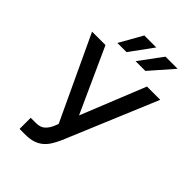

<svg xmlns="http://www.w3.org/2000/svg" viewBox="-269 -1054 1179 1179"><g transform="rotate(45 320.0 -464.5)"><path d="M140.3 -727.3 331 -306.8 500.7 -727.3H615.8L364.3 -126.1Q350.1 -93.8 334.3 -68.5Q318.5 -43.3 297.6 -25.9Q276.6 -8.5 248.4 0.7Q220.2 9.9 181.1 9.9H131.4V-86.6H175.1Q216.3 -86.6 236.9 -106.9Q258.2 -127.5 269.2 -155.5L279.5 -181.5L23.8 -727.3ZM340.9 -788 451.3 -937.5H556.5L425.8 -788ZM267.4 -937.5H371.4L262.4 -788H182.9Z"/></g></svg>

Font: Inter P Medium
Style: Regular
Weight: 500
Designer: Rasmus Andersson
Foundry: rsms
Version: Version 3.018;git-588b23468